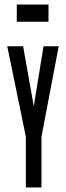

<svg xmlns="http://www.w3.org/2000/svg" viewBox="-20 -827 290 847"><path d="M94 0V-224L12 -623H82L129 -358L172 -623H239L163 -224V0ZM54 -731V-807H194V-731Z"/></svg>

Font: Inconsolata UltraCondensed Bold
Style: Regular
Weight: 700
Width: 1
Monospace: yes
Designer: Raph Levien, Cyreal, Brenton Simpson
Foundry: Raph Levien, Cyreal, Google
Version: Version 3.001; ttfautohint (v1.8.2.53-6de2)